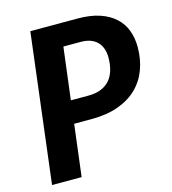

<svg xmlns="http://www.w3.org/2000/svg" viewBox="-108 -815 808 903"><g transform="rotate(-15 295.5 -363.0)"><path d="M209 -251.5 178 0H34L122.5 -725.5H352Q415 -725.5 460 -710.2Q505 -695 534.2 -668Q563.5 -641 577.2 -604Q591 -567 591 -523.5Q591 -464.5 572.8 -414.8Q554.5 -365 517.8 -328.8Q481 -292.5 425 -272Q369 -251.5 293.5 -251.5ZM254 -615.5 222.5 -362H307.5Q344.5 -362 370.8 -373Q397 -384 413.5 -403.8Q430 -423.5 437.8 -450.8Q445.5 -478 445.5 -511Q445.5 -534 439 -553.2Q432.5 -572.5 419.2 -586.5Q406 -600.5 385.8 -608Q365.5 -615.5 338 -615.5Z"/></g></svg>

Font: Lato Heavy
Style: Italic
Weight: 800
Italic angle: -7°
Designer: Lukasz Dziedzic
Foundry: tyPoland Lukasz Dziedzic
Version: Version 2.007; 2014-02-27